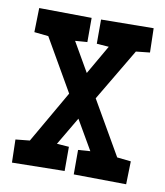

<svg xmlns="http://www.w3.org/2000/svg" viewBox="-65 -559 538 626"><g transform="rotate(10 204.0 -245.5)"><path d="M396 -63.5 394 12.7 220.2 10.7V-70.3L260.3 -73.2L203.6 -170.9L148.9 -78.1L189 -75.2V4.9L15.1 7.8L13.2 -68.4L60.1 -73.2L159.7 -246.1L60.1 -418.9L13.2 -423.8L15.1 -503.9L189 -502V-421.9L148.9 -418.9L204.6 -322.3L260.3 -418.9L220.2 -421.9V-502L394 -503.9L396 -423.8L350.1 -418.9L247.6 -246.1L350.1 -68.4Z"/></g></svg>

Font: Maiden Orange
Style: Regular
Weight: 400
Designer: Astigmatic (AOETI)
Foundry: Astigmatic (AOETI)
Version: Version 1.000